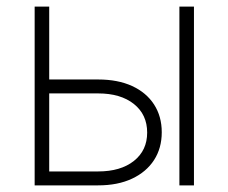

<svg xmlns="http://www.w3.org/2000/svg" viewBox="-20 -559 689 579"><path d="M117.7 -319.3H275.9Q335.4 -319.3 378.4 -299.6Q421.4 -279.8 444.6 -243.9Q467.8 -208 467.8 -160.2Q467.8 -112.3 444.6 -76.4Q421.4 -40.5 378.4 -20.3Q335.4 0 275.9 0H84.5V-539.1H128.4V-42H275.9Q343.8 -42 383.8 -73.7Q423.8 -105.5 423.8 -159.2Q423.8 -213.4 383.8 -245.4Q343.8 -277.3 275.9 -277.3H117.7ZM521 0V-539.1H564.9V0Z"/></svg>

Font: Inter 18pt ExtraLight
Style: Regular
Weight: 250
Designer: Rasmus Andersson
Foundry: rsms
Version: Version 4.001;git-66647c0bb